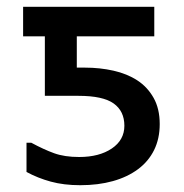

<svg xmlns="http://www.w3.org/2000/svg" viewBox="-20 -546 540 565"><path d="M48 -526H434V-439H206V-347H230Q274 -347 314 -338Q354 -329 384 -309.5Q414 -290 432 -258Q450 -226 450 -181Q450 -138 433.5 -104.5Q417 -71 386 -48Q355 -25 312 -13Q269 -1 216 -1Q168 -1 129.5 -11.5Q91 -22 58 -40V-126H72Q109 -106 139.5 -95Q170 -84 213 -84Q272 -84 309 -109Q346 -134 346 -176Q346 -219 314.5 -241.5Q283 -264 211 -264H112V-439H48Z"/></svg>

Font: D2Coding ligature
Style: Bold
Weight: 700
Monospace: yes
Designer: Yong-Rak Park; Jeong-Hwan Yoon; Sang-Min Lee;
Foundry: NHN Corporation
Version: Version 1.3.2; Build 20180524